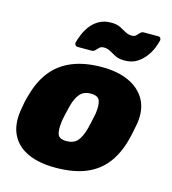

<svg xmlns="http://www.w3.org/2000/svg" viewBox="-113 -846 850 949"><g transform="rotate(15 312.5 -372.0)"><path d="M256 10Q173 10 116 -16Q59 -42 33.5 -92.5Q8 -143 18 -214Q21 -235 26 -260Q31 -285 38 -306Q58 -378 98 -428Q138 -478 201.5 -504Q265 -530 353 -530Q433 -530 490 -504Q547 -478 575 -428Q603 -378 592 -306Q588 -285 583 -260Q578 -235 572 -214Q553 -143 514 -92.5Q475 -42 412 -16Q349 10 256 10ZM276 -131Q313 -131 332 -153Q351 -175 363 -219Q367 -234 372.5 -260Q378 -286 381 -301Q387 -344 378.5 -366.5Q370 -389 333 -389Q297 -389 277.5 -366.5Q258 -344 247 -301Q243 -286 237 -260Q231 -234 229 -219Q223 -175 231 -153Q239 -131 276 -131ZM450 -590Q421 -590 403 -599Q385 -608 370 -617Q355 -626 337 -626Q322 -626 314 -618.5Q306 -611 299 -603Q292 -595 281 -595H209Q202 -595 197.5 -600.5Q193 -606 194 -613Q198 -629 207.5 -653Q217 -677 233.5 -700Q250 -723 276.5 -738.5Q303 -754 339 -754Q368 -754 386 -745Q404 -736 419.5 -727Q435 -718 453 -718Q467 -718 475 -726Q483 -734 490 -741.5Q497 -749 508 -749H580Q589 -749 592.5 -743.5Q596 -738 595 -731Q591 -714 581.5 -690.5Q572 -667 554.5 -644Q537 -621 511.5 -605.5Q486 -590 450 -590Z"/></g></svg>

Font: Rubik Light ExtraBold
Style: Italic
Weight: 800
Italic angle: -12°
Version: Version 2.104